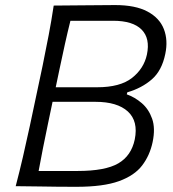

<svg xmlns="http://www.w3.org/2000/svg" viewBox="-20 -735 682 758"><path d="M281.5 2.5Q205.5 2.5 139.8 1.2Q74 0 42 0Q57.5 -59.5 70.5 -115.5Q83.5 -171.5 97.5 -236.5L148 -474.5Q161.5 -540 172.2 -596.5Q183 -653 192 -713Q249 -713 307.2 -714Q365.5 -715 434.5 -715Q514.5 -715 562.2 -689.5Q610 -664 627 -620Q644 -576 632.5 -522Q619 -456 579.2 -421.5Q539.5 -387 482.5 -370.5L480.5 -362.5Q512 -351.5 539.5 -328Q567 -304.5 580.5 -266.5Q594 -228.5 582.5 -174Q571.5 -121.5 541.2 -81.8Q511 -42 449.5 -19.8Q388 2.5 281.5 2.5ZM258 -653Q246.5 -607 236.5 -561.8Q226.5 -516.5 215.5 -464.5L200 -390.5H363.5Q454 -390.5 501 -427.2Q548 -464 560 -519.5Q573.5 -583.5 539 -618.2Q504.5 -653 426.5 -653ZM132.5 -60H286Q395.5 -60 447 -90Q498.5 -120 512 -184.5Q526.5 -256.5 484.8 -294.8Q443 -333 357 -333H187.5L169.5 -247Q158.5 -194 149.5 -149.2Q140.5 -104.5 132.5 -60Z"/></svg>

Font: Commissioner Flair Light
Style: Italic
Weight: 300
Italic angle: -12°
Designer: Kostas Bartsokas
Foundry: Kostas Bartsokas
Version: Version 1.000; ttfautohint (v1.8.3)